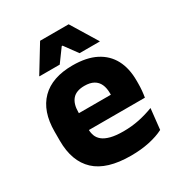

<svg xmlns="http://www.w3.org/2000/svg" viewBox="-167 -800 864 926"><g transform="rotate(-30 265.0 -337.0)"><path d="M295 12.5Q161 12.5 97 -47.2Q33 -107 33 -221.5V-272.5Q33 -385.5 93 -445.8Q153 -506 267.5 -506Q344.5 -506 395.8 -479.8Q447 -453.5 472.8 -405Q498.5 -356.5 498.5 -288.5V-272Q498.5 -253 496.8 -233.2Q495 -213.5 492 -196.5H354Q356 -225.5 356.5 -251.2Q357 -277 357 -298Q357 -328.5 347.5 -349.2Q338 -370 318.2 -381Q298.5 -392 267.5 -392Q221.5 -392 200.2 -367.2Q179 -342.5 179 -297V-252L180 -235.5V-200.5Q180 -181.5 186.2 -164.5Q192.5 -147.5 208.2 -134.8Q224 -122 251.8 -114.8Q279.5 -107.5 322.5 -107.5Q368 -107.5 410 -116.2Q452 -125 490.5 -140L478 -25Q444 -7.5 397.5 2.5Q351 12.5 295 12.5ZM114 -196.5V-291H461V-196.5ZM191.5 -687H350.5L439 -542V-540H326.5L273.5 -612.5H269L216 -540H103V-542Z"/></g></svg>

Font: Anek Odia
Style: Bold
Weight: 700
Designer: Yesha Goshar & Mahesh Sahu (Odia), Yesha Goshar (Latin)
Foundry: Ek Type
Version: Version 1.003